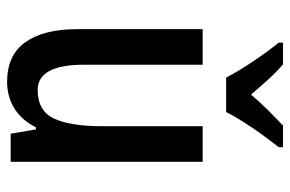

<svg xmlns="http://www.w3.org/2000/svg" viewBox="-158 -648 816 540"><g transform="rotate(90 250.0 -378.0)"><path d="M435 -540V0H356L344 -71H338Q318 -31 285 -10.5Q252 10 210 10Q135 10 98.5 -41.5Q62 -93 62 -187V-540H162V-207Q162 -76 233 -76Q292 -76 313.5 -122Q335 -168 335 -259V-540ZM394 -766V-754Q379 -735 360 -709Q341 -683 323.5 -655.5Q306 -628 295 -606H198Q182 -638 153.5 -680.5Q125 -723 100 -754V-766H161Q181 -749 202.5 -725.5Q224 -702 246 -676Q270 -704 290 -724Q310 -744 333 -766Z"/></g></svg>

Font: Avrile Sans Condensed Medium
Style: Regular
Weight: 500
Width: 3
Designer: Monotype Design Team
Foundry: Monotype Imaging Inc.
Version: Version 2.001;September 10, 2019;FontCreator 11.5.0.2425 64-